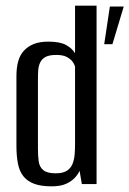

<svg xmlns="http://www.w3.org/2000/svg" viewBox="-20 -650 457 678"><path d="M162 8Q126 8 102 -0.5Q78 -9 63.5 -26.5Q49 -44 43.5 -71.5Q38 -99 38 -136V-381Q38 -410 44 -432.5Q50 -455 64 -470.5Q78 -486 99 -494.5Q120 -503 151 -503Q192 -503 213.5 -491Q235 -479 245 -462V-630H321V0H269L261 -47Q256 -35 244.5 -22.5Q233 -10 213.5 -1Q194 8 162 8ZM177 -38Q202 -38 216 -47Q230 -56 236 -71Q242 -86 243.5 -104Q245 -122 245 -140V-415Q243 -423 236 -432.5Q229 -442 215.5 -449Q202 -456 179 -456Q154 -456 141 -449Q128 -442 122 -429.5Q116 -417 115 -402Q114 -387 114 -370V-123Q114 -101 116.5 -81Q119 -61 132.5 -49.5Q146 -38 177 -38ZM348 -494 368 -627H417L377 -494Z"/></svg>

Font: Alumni Sans Thin Medium
Style: Regular
Weight: 500
Version: Version 1.018